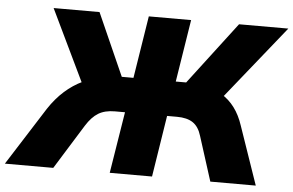

<svg xmlns="http://www.w3.org/2000/svg" viewBox="-81 -778 1298 850"><g transform="rotate(5 568.0 -352.5)"><path d="M-31 0 133 -258Q164 -305 201 -338Q238 -371 280.5 -391Q323 -411 370 -420L285 -370L124 -705H328L460 -408L439 -428H503L547 -705H735L691 -428H754L722 -408L948 -705H1167L898 -370L817 -420Q863 -411 897 -390.5Q931 -370 955.5 -337Q980 -304 995 -258L1084 0H882L819 -198Q807 -238 781 -255.5Q755 -273 710 -273H666L623 0H435L479 -273H434Q390 -273 361 -255.5Q332 -238 307 -198L184 0Z"/></g></svg>

Font: Nunito Sans 8pt Black
Style: Italic
Weight: 900
Italic angle: -9°
Version: Version 3.101;gftools[0.9.27]